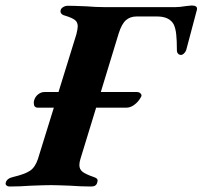

<svg xmlns="http://www.w3.org/2000/svg" viewBox="-63 -676 737 699"><path d="M654 -641 615 -494Q612 -486 606.5 -481Q601 -476 596 -476Q590 -476 585.5 -480.5Q581 -485 581 -493Q581 -529 578.5 -551.5Q576 -574 569 -588Q553 -616 509 -616H434Q411 -616 395.5 -602.5Q380 -589 369 -554L304 -341H435Q444 -341 449 -335.5Q454 -330 451 -324L448 -319Q440 -305 426 -294.5Q412 -284 397 -284H287L230 -98Q226 -86 226 -75Q226 -60 237 -51Q248 -42 277 -32Q287 -29 290.5 -24.5Q294 -20 291 -12Q288 3 269 3Q233 3 192 0Q142 -2 122 -2Q102 -2 50 0Q10 3 -27 3Q-35 3 -39.5 -1Q-44 -5 -42 -11Q-38 -27 -14 -32Q28 -42 46.5 -54.5Q65 -67 75 -97L133 -284H75Q60 -284 60 -301Q60 -309 62 -313Q66 -325 76.5 -333Q87 -341 99 -341H150L215 -551Q220 -571 220 -580Q220 -595 210 -603Q200 -611 174 -619Q154 -624 158 -640Q160 -646 167.5 -650.5Q175 -655 184 -655Q203 -655 251 -653Q287 -650 320 -650H575Q591 -650 615 -654L635 -656Q657 -656 654 -641Z"/></svg>

Font: EB Garamond
Style: Bold Italic
Weight: 700
Italic angle: -17.2°
Designer: Georg Duffner and Octavio Pardo
Foundry: Georg Duffner
Version: Version 1.000